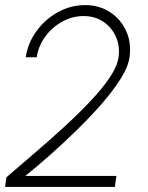

<svg xmlns="http://www.w3.org/2000/svg" viewBox="-29 -733 580 753"><path d="M-9 0 -4 -37.5Q48 -82.5 106.5 -132.5Q165 -182.5 221.2 -234Q277.5 -285.5 324.2 -334.8Q371 -384 401 -428.5Q431 -473 436 -508.5Q442 -552.5 425.5 -589.2Q409 -626 376 -648Q343 -670 299 -670Q254.5 -670 214.8 -648Q175 -626 148.2 -589.2Q121.5 -552.5 115 -508.5H72Q80.5 -565 114.5 -611.5Q148.5 -658 198.5 -685.5Q248.5 -713 304.5 -713Q360.5 -713 402.8 -685.2Q445 -657.5 466 -611Q487 -564.5 479 -508.5Q474 -472 445.2 -425.8Q416.5 -379.5 372.5 -328.8Q328.5 -278 276.2 -226.8Q224 -175.5 170.8 -128.2Q117.5 -81 70.5 -43H427.5L421.5 0Z"/></svg>

Font: Urbanist ExtraLight
Style: Italic
Weight: 250
Version: Version 1.303